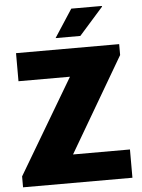

<svg xmlns="http://www.w3.org/2000/svg" viewBox="-59 -934 724 981"><g transform="rotate(-5 303.0 -444.0)"><path d="M19 0V-56L307 -542H43V-686H572V-630L288 -145H580V0ZM251 -745 344 -888H500L502 -885L378 -745Z"/></g></svg>

Font: Chivo Medium ExtraBold
Style: Regular
Weight: 800
Version: Version 2.002